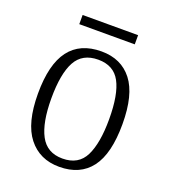

<svg xmlns="http://www.w3.org/2000/svg" viewBox="-126 -762 766 865"><g transform="rotate(20 256.5 -329.5)"><path d="M256 10Q162 10 108 -58.5Q54 -127 54 -268Q54 -408 105.5 -476Q157 -544 259 -544Q354 -544 406.5 -476.5Q459 -409 459 -268Q459 -126 407.5 -58Q356 10 256 10ZM257 -30Q334 -30 364.5 -92Q395 -154 395 -268Q395 -387 363.5 -445.5Q332 -504 258 -504Q182 -504 150 -445Q118 -386 118 -268Q118 -152 150.5 -91Q183 -30 257 -30ZM122 -625V-669H388V-625Z"/></g></svg>

Font: Noto Serif Armenian SemiCondensed Light
Style: Regular
Weight: 300
Width: 4
Designer: Monotype Design Team
Foundry: Monotype Imaging Inc.
Version: Version 2.008; ttfautohint (v1.8.4.7-5d5b)